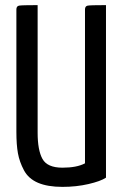

<svg xmlns="http://www.w3.org/2000/svg" viewBox="-20 -720 477 750"><path d="M127 -700V-202Q127 -133 146 -99Q165 -65 224 -65Q280 -65 312 -82V-683Q312 -696 322.5 -698Q333 -700 394 -700V-26Q373 -12 325.5 -1Q278 10 224 10Q166 10 128.5 -6Q91 -22 73.5 -55Q56 -88 50 -121.5Q44 -155 44 -205V-683Q44 -696 54.5 -698Q65 -700 127 -700Z"/></svg>

Font: YanoneKaffeesatzRR
Style: Regular
Weight: 400
Designer: Yanone (Cyrillic: Daniel Pouzeot & Huerta Tipografica)
Foundry: Yanone
Version: Version 1.100;PS 001.100;hotconv 1.0.70;makeotf.lib2.5.58329